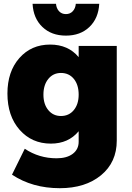

<svg xmlns="http://www.w3.org/2000/svg" viewBox="-20 -785 691 1008"><path d="M151 -765H274Q276 -741 290 -726Q304 -711 326 -711Q348 -711 362 -726Q376 -741 378 -765H501Q497 -689 449.5 -643.5Q402 -598 326 -598Q250 -598 202.5 -643.5Q155 -689 151 -765ZM593 -544V-47Q593 67 510.5 135Q428 203 294 203Q150 203 43 132L110 -4Q185 46 277 46Q331 46 362 22.5Q393 -1 393 -41V-96Q339 -31 247 -31Q147 -31 83 -103.5Q19 -176 19 -294Q19 -409 81.5 -480Q144 -551 243 -551Q338 -551 393 -485V-544ZM300 -176Q342 -176 367.5 -207Q393 -238 393 -288Q393 -340 367.5 -371Q342 -402 300 -402Q259 -402 233.5 -370.5Q208 -339 208 -288Q208 -238 233.5 -207Q259 -176 300 -176Z"/></svg>

Font: Montserrat Extra Bold
Style: Regular
Weight: 800
Designer: Julieta Ulanovsky
Foundry: Julieta Ulanovsky
Version: Version 3.001;PS 003.001;hotconv 1.0.70;makeotf.lib2.5.58329